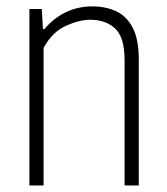

<svg xmlns="http://www.w3.org/2000/svg" viewBox="-20 -568 510 588"><path d="M70 0V-540.5H108L111.5 -479H116Q143.5 -512 181 -530.2Q218.5 -548.5 263 -548.5Q303 -548.5 335.2 -533.8Q367.5 -519 386.2 -483.5Q405 -448 405 -386V0H361.5V-384Q361.5 -454 332.5 -480.8Q303.5 -507.5 256.5 -507.5Q223 -507.5 181.5 -488.8Q140 -470 113.5 -421.5V0Z"/></svg>

Font: Encode Sans Condensed Condensed ExtraLight
Style: Regular
Weight: 200
Width: 3
Designer: Multiple Designers
Foundry: Impallari Type
Version: Version 3.000; ttfautohint (v1.8.3) -l 8 -r 50 -G 200 -x 14 